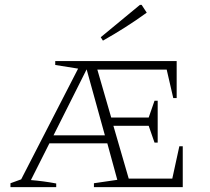

<svg xmlns="http://www.w3.org/2000/svg" viewBox="-20 -769 865 789"><path d="M615 -183 591 -252H446L509 -35H688L717 -168H731V0H366V-16L462 -30L421 -180H183L107 -29Q132 -27 158.5 -23.5Q185 -20 211 -15V0H23V-16L67 -32L301 -487L207 -502V-518H706V-366H692L665 -483H380L437 -286H591L615 -355H628V-183ZM200 -213H411L336 -484ZM403 -602 394 -616 555 -749H562L583 -717Q539 -685 494 -656.5Q449 -628 403 -602Z"/></svg>

Font: Piazzolla SC ExtraLight
Style: Regular
Weight: 200
Designer: Juan Pablo del Peral
Foundry: Huerta Tipografica
Version: Version 1.330